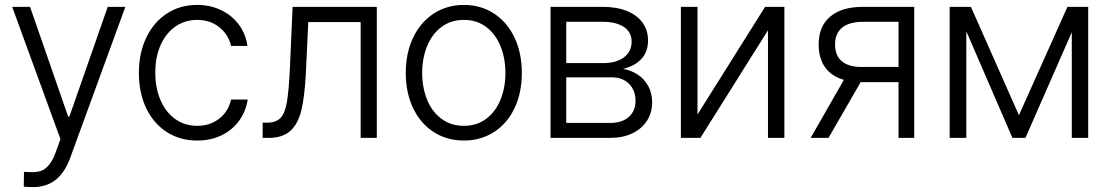

<svg xmlns="http://www.w3.org/2000/svg" viewBox="-20 -558 4496 777"><path d="M76.2 197.3 77.1 137.7 109.4 138.7Q130.4 138.7 146 133.5Q161.6 128.4 177.2 110.6Q192.9 92.8 206.1 56.6L224.6 4.9L29.3 -530.3H101.6L255.9 -85.9H260.7L416 -530.3H487.3L263.7 82Q241.7 141.1 204.6 170.2Q167.5 199.2 113.3 199.2Q93.8 199.2 76.2 197.3Z M542 -262.7Q542 -342.3 571.5 -404.8Q601.1 -467.3 654.5 -502.7Q708 -538.1 777.3 -538.1Q830.6 -538.1 874.5 -517.1Q918.5 -496.1 946.5 -458.5Q974.6 -420.9 981.4 -372.1H915Q908.7 -401.4 890.1 -425.3Q871.6 -449.2 843 -463.4Q814.5 -477.5 778.3 -477.5Q728.5 -477.5 689.9 -450.7Q651.4 -423.8 629.9 -375.5Q608.4 -327.1 608.4 -264.6Q608.4 -201.7 629.6 -152.6Q650.9 -103.5 689.2 -76.2Q727.5 -48.8 778.3 -48.8Q829.6 -48.8 866.9 -77.6Q904.3 -106.4 915 -155.3H982.4Q975.1 -107.4 947.8 -69.6Q920.4 -31.7 876.7 -10.5Q833 10.7 778.3 10.7Q707.5 10.7 653.8 -24.4Q600.1 -59.6 571 -121.6Q542 -183.6 542 -262.7Z M1043 -61.5H1059.6Q1096.7 -61.5 1115 -80.6Q1133.3 -99.6 1141.1 -145.3Q1148.9 -190.9 1153.3 -284.2L1164.1 -530.3H1504.9V0H1439.5V-468.8H1227.5L1217.8 -261.7Q1212.9 -167.5 1199.7 -112.3Q1186.5 -57.1 1155.3 -28.6Q1124 0 1066.4 0H1043Z M1622.1 -262.7Q1622.1 -343.3 1651.9 -405.8Q1681.6 -468.3 1735.4 -503.2Q1789.1 -538.1 1857.4 -538.1Q1925.8 -538.1 1979.2 -503.2Q2032.7 -468.3 2062.3 -405.8Q2091.8 -343.3 2091.8 -262.7Q2091.8 -182.6 2062.3 -120.4Q2032.7 -58.1 1979.2 -23.7Q1925.8 10.7 1857.4 10.7Q1788.6 10.7 1735.1 -23.7Q1681.6 -58.1 1651.9 -120.4Q1622.1 -182.6 1622.1 -262.7ZM2025.4 -262.7Q2025.4 -321.8 2005.6 -370.8Q1985.8 -419.9 1947.8 -448.7Q1909.7 -477.5 1857.4 -477.5Q1804.7 -477.5 1766.4 -448.7Q1728 -419.9 1708.3 -370.8Q1688.5 -321.8 1688.5 -262.7Q1688.5 -203.6 1708.3 -154.8Q1728 -106 1766.4 -77.4Q1804.7 -48.8 1857.4 -48.8Q1909.7 -48.8 1947.8 -77.4Q1985.8 -106 2005.6 -154.8Q2025.4 -203.6 2025.4 -262.7Z M2208 -530.3H2418.9Q2475.1 -530.3 2516.6 -513.7Q2558.1 -497.1 2580.3 -466.3Q2602.5 -435.5 2602.5 -394.5Q2602.5 -348.6 2575.7 -319.6Q2548.8 -290.5 2501 -279.3Q2533.2 -273.9 2560.1 -256.6Q2586.9 -239.3 2603 -210.4Q2619.1 -181.6 2619.1 -143.6Q2619.1 -102.1 2598.4 -69.6Q2577.6 -37.1 2539.3 -18.6Q2501 0 2450.2 0H2208ZM2551.8 -149.4Q2551.8 -192.9 2525.4 -219Q2499 -245.1 2455.1 -245.1H2271.5V-60.5H2450.2Q2497.1 -60.5 2524.4 -84.7Q2551.8 -108.9 2551.8 -149.4ZM2536.1 -389.6Q2536.1 -427.7 2505.1 -448.7Q2474.1 -469.7 2418.9 -469.7H2271.5V-302.7H2421.9Q2474.6 -302.7 2505.4 -326.2Q2536.1 -349.6 2536.1 -389.6Z M3076.2 -530.3H3154.3V0H3087.9V-435.5L2814.5 0H2735.4V-530.3H2802.7V-94.7Z M3616.2 -225.6H3465.8H3462.9L3333 0H3260.7L3395 -234.9Q3345.2 -249 3319.1 -285.6Q3293 -322.3 3293 -377.9Q3293 -451.2 3339.6 -490.7Q3386.2 -530.3 3472.7 -530.3H3679.7V0H3616.2ZM3465.8 -287.1H3616.2V-469.7H3472.7Q3417 -469.7 3388.2 -446.3Q3359.4 -422.9 3359.4 -377.9Q3359.4 -333.5 3386.5 -310.3Q3413.6 -287.1 3465.8 -287.1Z M4299.8 -530.3H4383.8V0H4317.4V-427.7L4129.9 0H4077.1L3890.6 -431.2V0H3823.2V-530.3H3909.2L4103.5 -91.8Z"/></svg>

Font: Pretendard Light
Style: Regular
Weight: 300
Designer: Base glyphs from Inter by Rasmus Andersson; Hangeul glyphs from Noto Sans CJK(Source Han Sans) by Jang Soo-young and Kan
Foundry: Kil Hyung-jin
Version: Version 1.309